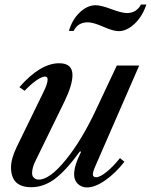

<svg xmlns="http://www.w3.org/2000/svg" viewBox="-20 -820 668 850"><path d="M88.9 -418 65.9 -434.1Q158.2 -540 242.2 -540Q300.8 -540 300.8 -487.8Q300.8 -444.3 266.1 -372.1L134.8 -103Q122.1 -75.7 122.1 -53.2Q122.1 -40 130.6 -32.5Q139.2 -24.9 151.9 -24.9Q200.2 -24.9 271.2 -112.3Q342.3 -199.7 405.8 -335.9L497.1 -529.8H596.2L401.9 -84Q391.1 -60.1 391.1 -46.9Q391.1 -41.5 395.3 -38.3Q399.4 -35.2 404.8 -35.2Q422.4 -35.2 451.4 -58.6Q480.5 -82 511.2 -120.1L530.8 -104Q490.7 -52.7 445.6 -21.5Q400.4 9.8 365.2 9.8Q340.8 9.8 324.5 -6.1Q308.1 -22 308.1 -47.9Q308.1 -86.4 338.9 -147.9L334 -149.9Q271.5 -64 222.2 -27.6Q172.9 8.8 118.2 8.8Q28.8 8.8 28.8 -79.1Q28.8 -117.7 54.2 -169.9L170.9 -409.2Q190.9 -448.7 190.9 -467.8Q190.9 -481 179.2 -481Q165.5 -481 141.4 -464.4Q117.2 -447.8 88.9 -418ZM306.2 -683.1H285.2Q299.3 -732.9 333 -764.9Q366.7 -796.9 403.8 -796.9Q426.8 -796.9 473.1 -779.5Q519.5 -762.2 542 -762.2Q584 -762.2 604 -799.8H627.9Q610.8 -748 576.2 -715.1Q541.5 -682.1 504.9 -682.1Q481.4 -682.1 437 -701.7Q392.6 -721.2 369.1 -721.2Q324.2 -721.2 306.2 -683.1Z"/></svg>

Font: Libre Caslon Text
Style: Italic
Weight: 400
Italic angle: -25°
Designer: Pablo Impallari, Rodrigo Fuenzalida
Foundry: Pablo Impallari, Rodrigo Fuenzalida
Version: Version 1.002